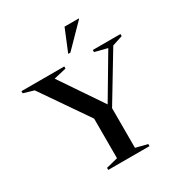

<svg xmlns="http://www.w3.org/2000/svg" viewBox="-225 -1083 1156 1230"><g transform="rotate(-30 353.0 -467.5)"><path d="M63.5 -677 -13 -699.5V-715H304V-699.5L211.5 -678L423 -365.5L607 -676L515 -699.5V-715H719.5V-699.5L643 -674.5L435.5 -330.5V-37L521.5 -15.5V0H216.5V-15.5L302.5 -37V-330ZM366 -772 433 -935H538V-931L382 -772Z"/></g></svg>

Font: Newsreader Display Medium
Style: Regular
Weight: 500
Designer: Hugues Gentile
Foundry: Production Type
Version: Version 1.001